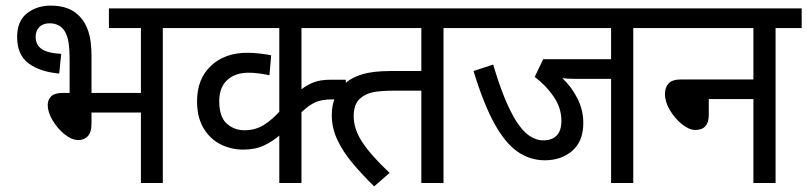

<svg xmlns="http://www.w3.org/2000/svg" viewBox="-20 -652 2876 684"><path d="M161 -632Q195 -632 221.5 -622Q248 -612 268 -589Q285 -570 295.5 -538Q306 -506 306 -449V-321H482V-552H368V-622H654V-552H560V0H482V-251H306V-213Q306 -180 292.5 -166.5Q279 -153 260 -153Q235 -153 209.5 -174Q184 -195 167 -224Q150 -253 150 -278Q150 -296 162 -308.5Q174 -321 205 -321H228V-433Q228 -478 224 -501.5Q220 -525 211 -540Q202 -555 188 -562Q174 -569 157 -569Q133 -569 120 -555.5Q107 -542 107 -521Q107 -493 127.5 -478Q148 -463 198 -460L191 -390Q122 -396 81.5 -426.5Q41 -457 41 -520Q41 -577 76 -604.5Q111 -632 161 -632Z M1200 -552H1054V-334Q1073 -349 1097 -358.5Q1121 -368 1158 -368H1212V-298H1166Q1126 -298 1103 -287.5Q1080 -277 1054 -252V0H975V-169Q952 -149 921 -134Q890 -119 847 -119Q803 -119 765.5 -138Q728 -157 705 -195.5Q682 -234 682 -291Q682 -371 731.5 -417.5Q781 -464 861 -464Q883 -464 907.5 -461Q932 -458 946 -455L940 -384Q926 -387 905.5 -390Q885 -393 867 -393Q817 -393 789 -366.5Q761 -340 761 -292Q761 -236 787.5 -212Q814 -188 851 -188Q889 -188 918.5 -206Q948 -224 975 -254V-552H640V-622H1200Z M1560 -552V0H1481V-329H1386Q1333 -329 1307 -323Q1281 -317 1264 -302Q1240 -282 1240 -238Q1240 -192 1271 -145Q1302 -98 1368 -36L1313 12Q1271 -29 1236.5 -70Q1202 -111 1182 -153.5Q1162 -196 1162 -242Q1162 -277 1173.5 -304Q1185 -331 1204 -350Q1230 -375 1269 -387Q1308 -399 1373 -399H1481V-552H1121V-622H1653V-552Z M2236 -552V0H2157V-371H2035Q1999 -371 1983 -374Q2016 -343 2037 -301.5Q2058 -260 2058 -214Q2058 -149 2019 -115Q1980 -81 1921 -81Q1868 -81 1824 -111.5Q1780 -142 1741.5 -211.5Q1703 -281 1667 -399L1737 -422Q1776 -289 1819 -220.5Q1862 -152 1916 -152Q1946 -152 1963 -169Q1980 -186 1980 -222Q1980 -267 1953 -307Q1926 -347 1885 -378L1915 -441H2157V-552H1640V-622H2330V-552Z M2316 -622H2836V-552H2743V0H2664V-299H2505V-243Q2505 -189 2457 -189Q2435 -189 2409.5 -209.5Q2384 -230 2366.5 -259.5Q2349 -289 2349 -317Q2349 -341 2362 -355Q2375 -369 2408 -369H2664V-552H2316Z"/></svg>

Font: Noto Sans SemiCondensed
Style: Regular
Weight: 400
Width: 4
Designer: Monotype Design Team
Foundry: Monotype Imaging Inc.
Version: Version 2.013; ttfautohint (v1.8.4.7-5d5b)